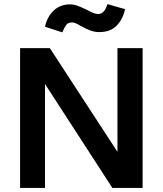

<svg xmlns="http://www.w3.org/2000/svg" viewBox="-20 -924 800 944"><path d="M78.8 0ZM78.8 0H201.2V-511.2L532.5 0H681.2V-687.5H557.5V-177.5L225 -687.5H78.8ZM201.2 -792.5 286.2 -765Q297.5 -791.2 306.2 -802.5Q315 -813.8 335 -813.8Q348.8 -813.8 377.5 -796.2Q402.5 -782.5 423.8 -774.4Q445 -766.2 467.5 -766.2Q522.5 -766.2 553.1 -797.5Q583.8 -828.8 595 -878.8L508.8 -903.8Q507.5 -900 501.2 -885.6Q495 -871.2 485 -863.1Q475 -855 461.2 -855Q443.8 -855 408.8 -875Q380 -888.8 361.2 -895.6Q342.5 -902.5 325 -902.5Q275 -902.5 243.1 -871.2Q211.2 -840 201.2 -792.5Z"/></svg>

Font: Cambay
Style: Bold
Weight: 700
Designer: Pooja Saxena
Foundry: Pooja Saxena
Version: Version 1.096;PS 001.096;hotconv 1.0.70;makeotf.lib2.5.58329